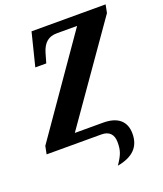

<svg xmlns="http://www.w3.org/2000/svg" viewBox="-164 -821 965 1135"><g transform="rotate(-20 318.5 -253.5)"><path d="M379 207C479 189 525 139 525 58C525 -20 476 -62 384 -62H206L627 -663L637 -714H171L119 -506H188L205 -565C223 -628 258 -652 307 -652H435L16 -50L6 0H351C399 0 425 26 425 76C425 128 416 152 379 207Z"/></g></svg>

Font: Noto Serif Condensed Extra
Style: Italic
Weight: 800
Width: 3
Italic angle: -12°
Designer: Monotype Design Team
Foundry: Monotype Imaging Inc.
Version: Version 1.901